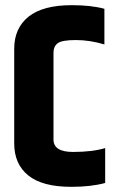

<svg xmlns="http://www.w3.org/2000/svg" viewBox="-20 -718 452 743"><path d="M35 -529Q35 -609 90.5 -653.5Q146 -698 258 -698Q332 -698 384 -684V-546Q328 -563 273.5 -563Q219 -563 203 -550.5Q187 -538 187 -514V-178Q187 -130 262.5 -130Q338 -130 387 -145V-10Q333 5 256 5Q144 5 89.5 -39Q35 -83 35 -163Z"/></svg>

Font: Khand
Style: Bold
Weight: 700
Designer: Devanagari: Sanchit Sawaria, Jyotish Sonowal; Latin: Satya Rajpurohit
Foundry: Indian Type Foundry
Version: Version 1.101;PS 1.0;hotconv 1.0.78;makeotf.lib2.5.61930; tt